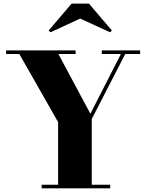

<svg xmlns="http://www.w3.org/2000/svg" viewBox="-20 -1024 796 1044"><path d="M206.5 0V-19.5H296V-360L85 -730.5H13V-750H391V-730.5H297.5L471.5 -405.5L637.5 -730.5H533.5V-750H742V-730.5H661L479 -377V-19.5H579V0ZM254.5 -848.5 244.5 -858 369.5 -1004.5H463.5L588.5 -858L578.5 -848.5L416 -923Z"/></svg>

Font: Bodoni Moda 11pt ExtraBold
Style: Regular
Weight: 800
Designer: Owen Earl
Foundry: indestructible type
Version: Version 2.004